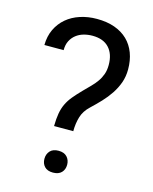

<svg xmlns="http://www.w3.org/2000/svg" viewBox="-110 -794 693 872"><g transform="rotate(15 236.0 -358.0)"><path d="M174.3 -200.2Q174.8 -235.4 179.2 -260.3Q183.6 -285.2 193.4 -305.7Q203.1 -326.2 219 -345.5Q234.9 -364.7 258.3 -388.7Q274.9 -405.8 290.3 -421.1Q305.7 -436.5 317.1 -452.9Q328.6 -469.2 335.4 -488.3Q342.3 -507.3 342.3 -532.2Q342.3 -583.5 315.4 -612.5Q288.6 -641.6 237.3 -641.6Q215.8 -641.6 196 -636Q176.3 -630.4 160.9 -618.4Q145.5 -606.4 136.2 -588.1Q127 -569.8 127 -544.4H36.6Q37.1 -585.9 52.7 -618.7Q68.4 -651.4 95.2 -674.1Q122.1 -696.8 158.4 -708.7Q194.8 -720.7 237.3 -720.7Q284.2 -720.7 320.6 -707.8Q356.9 -694.8 381.8 -670.7Q406.7 -646.5 419.7 -612.1Q432.6 -577.6 432.6 -535.2Q432.6 -502 422.4 -473.1Q412.1 -444.3 394.8 -418.2Q377.4 -392.1 355.5 -368.9Q333.5 -345.7 310.1 -323.7Q283.2 -298.8 273.9 -267.6Q264.6 -236.3 264.6 -200.2ZM170.4 -45.4Q170.4 -67.4 183.8 -82.3Q197.3 -97.2 223.6 -97.2Q250 -97.2 263.7 -82.3Q277.3 -67.4 277.3 -45.4Q277.3 -23.4 263.7 -9Q250 5.4 223.6 5.4Q197.3 5.4 183.8 -9Q170.4 -23.4 170.4 -45.4Z"/></g></svg>

Font: Nahid FD
Style: FD
Weight: 400
Foundry: DejaVu fonts team - Redesigned by Saber Rastikerdar
Version: Version 0.3.0